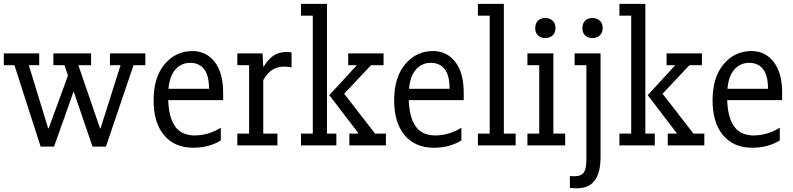

<svg xmlns="http://www.w3.org/2000/svg" viewBox="-20 -761 4151 1005"><path d="M534.6 6.2H464.2L366.7 -279H364.2L263 6.2H192.6L55.6 -419.8H0V-481.5H185.2V-419.8H130.9L232.1 -88.9H234.6L335.8 -365.4L317.3 -419.8H259.3V-481.5H456.8V-419.8H390.1L503.7 -88.9H506.2L611.1 -419.8H555.6V-481.5H740.7V-419.8H679Z M1135.8 -92.6V-25.9Q1074.1 12.3 991.4 12.3Q893.8 12.3 838.9 -53.1Q784 -118.5 784 -235.8Q784 -356.8 842 -425.3Q900 -493.8 987.7 -493.8Q1059.3 -493.8 1103.7 -437Q1148.1 -380.2 1148.1 -275.3V-237H860.5Q863 -150.6 894.4 -102.5Q925.9 -54.3 995.1 -51.9Q1071.6 -51.9 1135.8 -92.6ZM1074.1 -296.3Q1074.1 -366.7 1048.1 -399.4Q1022.2 -432.1 975.3 -432.1Q929.6 -432.1 898.8 -398.1Q867.9 -364.2 861.7 -296.3Z M1222.2 -61.7H1284V-419.8H1222.2V-481.5H1354.3L1358 -412.3H1360.5Q1384 -451.9 1412.3 -470.4Q1440.7 -488.9 1480.2 -488.9Q1495.1 -488.9 1506.2 -486.4V-408.6Q1487.7 -412.3 1467.9 -412.3Q1432.1 -412.3 1405.6 -395.7Q1379 -379 1358 -342V-61.7H1432.1V0H1222.2Z M1555.6 -61.7H1617.3V-679H1555.6V-740.7H1691.4V-61.7H1740.7V0H1555.6ZM1802.5 -481.5H1987.7V-419.8H1922.2L1781.5 -270.4L1943.2 -61.7H2000V0H1808.6V-61.7H1854.3L1855.6 -64.2L1703.7 -263L1848.1 -419.8H1802.5Z M2395.1 -92.6V-25.9Q2333.3 12.3 2250.6 12.3Q2153.1 12.3 2098.1 -53.1Q2043.2 -118.5 2043.2 -235.8Q2043.2 -356.8 2101.2 -425.3Q2159.3 -493.8 2246.9 -493.8Q2318.5 -493.8 2363 -437Q2407.4 -380.2 2407.4 -275.3V-237H2119.8Q2122.2 -150.6 2153.7 -102.5Q2185.2 -54.3 2254.3 -51.9Q2330.9 -51.9 2395.1 -92.6ZM2333.3 -296.3Q2333.3 -366.7 2307.4 -399.4Q2281.5 -432.1 2234.6 -432.1Q2188.9 -432.1 2158 -398.1Q2127.2 -364.2 2121 -296.3Z M2481.5 -61.7H2543.2V-679H2481.5V-740.7H2617.3V-61.7H2679V0H2481.5Z M2740.7 -61.7H2802.5V-419.8H2740.7V-481.5H2876.5V-61.7H2938.3V0H2740.7ZM2781.5 -612.3Q2781.5 -638.3 2795.7 -652.5Q2809.9 -666.7 2834.6 -666.7Q2858 -666.7 2872.8 -652.5Q2887.7 -638.3 2887.7 -614.8Q2887.7 -590.1 2872.8 -575.9Q2858 -561.7 2833.3 -561.7Q2809.9 -561.7 2795.7 -575.9Q2781.5 -590.1 2781.5 -612.3Z M3092.6 184Q3063 224.7 2997.5 224.7Q2980.2 224.7 2963 222.2V160.5Q2972.8 161.7 2984 161.7Q3022.2 161.7 3035.8 142Q3049.4 122.2 3049.4 71.6V-419.8H2987.7V-481.5H3123.5V60.5Q3123.5 144.4 3092.6 184ZM3028.4 -612.3Q3028.4 -638.3 3042.6 -652.5Q3056.8 -666.7 3081.5 -666.7Q3104.9 -666.7 3119.8 -652.5Q3134.6 -638.3 3134.6 -614.8Q3134.6 -590.1 3119.8 -575.9Q3104.9 -561.7 3080.2 -561.7Q3056.8 -561.7 3042.6 -575.9Q3028.4 -590.1 3028.4 -612.3Z M3222.2 -61.7H3284V-679H3222.2V-740.7H3358V-61.7H3407.4V0H3222.2ZM3469.1 -481.5H3654.3V-419.8H3588.9L3448.1 -270.4L3609.9 -61.7H3666.7V0H3475.3V-61.7H3521L3522.2 -64.2L3370.4 -263L3514.8 -419.8H3469.1Z M4061.7 -92.6V-25.9Q4000 12.3 3917.3 12.3Q3819.8 12.3 3764.8 -53.1Q3709.9 -118.5 3709.9 -235.8Q3709.9 -356.8 3767.9 -425.3Q3825.9 -493.8 3913.6 -493.8Q3985.2 -493.8 4029.6 -437Q4074.1 -380.2 4074.1 -275.3V-237H3786.4Q3788.9 -150.6 3820.4 -102.5Q3851.9 -54.3 3921 -51.9Q3997.5 -51.9 4061.7 -92.6ZM4000 -296.3Q4000 -366.7 3974.1 -399.4Q3948.1 -432.1 3901.2 -432.1Q3855.6 -432.1 3824.7 -398.1Q3793.8 -364.2 3787.7 -296.3Z"/></svg>

Font: Slabo 27px
Style: Regular
Weight: 400
Version: Version 1.02 Build 003a